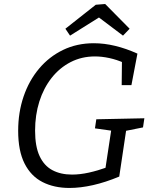

<svg xmlns="http://www.w3.org/2000/svg" viewBox="-20 -921 759 950"><path d="M324 9Q247.6 9 190.4 -20.2Q133.2 -49.3 101.6 -111.8Q69.9 -174.4 69.9 -273.7Q69.9 -364.7 96.7 -443.5Q123.6 -522.4 173.4 -581.5Q223.2 -640.7 291.9 -673.9Q360.6 -707.1 444.3 -707.1Q495.9 -707.1 550 -694Q604 -681 660 -655.7L630.3 -499.9H582.1L583.4 -622.9L596.8 -608.5Q558.1 -625.8 520.7 -633.8Q483.2 -641.8 450 -641.8Q384 -641.8 329.6 -613.8Q275.1 -585.8 235.5 -535.7Q195.9 -485.5 174.7 -418.8Q153.6 -352 153.6 -274.4Q153.6 -196.4 175.9 -148.7Q198.2 -100.9 239.1 -79.1Q280.1 -57.2 336.3 -57.2Q375.9 -57.2 419.6 -66.9Q463.2 -76.6 511.8 -93.9L499.4 -73.1L532 -288.3L544.4 -272.6L449.8 -285.9L456.5 -330.8L694.3 -335.8L687.6 -290.6L594 -271.9L606 -288.3L570 -47.3Q502 -19 440.2 -5Q378.3 9 324 9ZM326.6 -744.7 303.5 -778.8 453.9 -897.5 500.4 -901.2 621.4 -778.8 588.6 -744.7 446.2 -852.1 496.7 -851.4Z"/></svg>

Font: Bitter Thin
Style: Italic
Weight: 100
Italic angle: -9°
Designer: Sol Matas, and Bitter project Authors
Foundry: Sol Matas
Version: Version 2.002